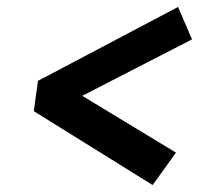

<svg xmlns="http://www.w3.org/2000/svg" viewBox="-20 -529 571 551"><path d="M418 2 77 -210 89 -297 491 -509 531 -416 216 -254 485 -91Z"/></svg>

Font: Lexend Med
Style: Italic
Weight: 500
Italic angle: -8.13011°
Designer: Bonnie Shaver-Troup, Thomas Jockin
Foundry: Lexend
Version: Version 1.007